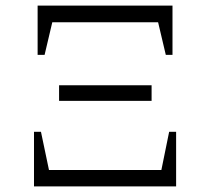

<svg xmlns="http://www.w3.org/2000/svg" viewBox="-20 -669 755 689"><path d="M102 0V-196H127L161 -34L132 -59H582L554 -34L587 -196H612V0ZM192 -307V-363H524V-307ZM115 -472V-649H599V-472H575L541 -616L571 -589H144L174 -616L140 -472Z"/></svg>

Font: Piazzolla 24pt Light
Style: Regular
Weight: 300
Designer: Juan Pablo del Peral
Foundry: Huerta Tipografica
Version: Version 2.005